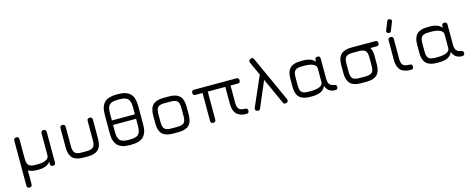

<svg xmlns="http://www.w3.org/2000/svg" viewBox="-38 -1547 6330 2565"><g transform="rotate(-15 3127.0 -264.5)"><path d="M100 164V-458Q100 -494 136 -494Q172 -494 172 -458V-190Q172 -123 197.5 -97.5Q223 -72 290 -72H318Q464 -72 477 -146V-458Q477 -494 513 -494Q549 -494 549 -458V-36Q549 0 513 0Q477 0 477 -36V-65Q427 0 318 0H290Q215 0 172 -28V164Q172 200 136 200Q100 200 100 164Z M739 -190V-458Q739 -494 775 -494Q811 -494 811 -458V-190Q811 -123 836.5 -97.5Q862 -72 929 -72H997Q1064 -72 1089.5 -97.5Q1115 -123 1115 -190V-458Q1115 -494 1151 -494Q1187 -494 1187 -458V-190Q1187 -92 1141 -46Q1095 0 997 0H929Q831 0 785 -46Q739 -92 739 -190Z M1575 -1Q1463 -1 1410 -53.5Q1357 -106 1357 -219V-483Q1357 -596 1409.5 -648Q1462 -700 1575 -700H1601Q1714 -700 1766.5 -647.5Q1819 -595 1819 -482V-219Q1819 -106 1766 -53.5Q1713 -1 1601 -1ZM1429 -483V-381H1747V-482Q1747 -564 1715 -596Q1683 -628 1601 -628H1575Q1493 -628 1461 -597Q1429 -566 1429 -483ZM1575 -73H1601Q1683 -73 1715 -104.5Q1747 -136 1747 -219V-319H1429V-219Q1429 -136 1461 -104.5Q1493 -73 1575 -73Z M2169 0Q2072 0 2025.5 -46Q1979 -92 1979 -189V-304Q1979 -402 2025 -448Q2071 -494 2169 -494H2251Q2349 -494 2395 -448Q2441 -402 2441 -304V-190Q2441 -92 2395 -46Q2349 0 2251 0ZM2051 -189Q2051 -122 2076.5 -97Q2102 -72 2169 -72H2251Q2319 -72 2344 -97Q2369 -122 2369 -190V-304Q2369 -372 2344 -397Q2319 -422 2251 -422H2169Q2101 -422 2076 -397Q2051 -372 2051 -304Z M2597 -494H3180Q3216 -494 3216 -458Q3216 -422 3180 -422H3081V-186Q3081 -121 3105 -96.5Q3129 -72 3189 -72Q3225 -72 3225 -36Q3225 0 3189 0Q3009 0 3009 -186V-422H2766V-36Q2766 0 2730 0Q2694 0 2694 -36V-422H2597Q2561 -422 2561 -458Q2561 -494 2597 -494Z M3411 -650Q3398 -681 3431 -697Q3464 -713 3478 -679L3763 -51Q3776 -17 3743 -4Q3710 10 3696 -23L3534 -379L3382 -22Q3366 10 3334 -4Q3303 -18 3317 -52L3496 -462Z M3876 -190V-304Q3876 -402 3922 -448Q3968 -494 4066 -494H4104Q4220 -494 4266 -432V-458Q4266 -494 4302 -494Q4338 -494 4338 -458V-186Q4338 -125 4359 -100.5Q4380 -76 4417 -72Q4454 -67 4454 -36Q4454 0 4417 0Q4317 0 4285 -94Q4248 0 4104 0H4066Q3968 0 3922 -46Q3876 -92 3876 -190ZM3948 -190Q3948 -122 3973 -97Q3998 -72 4066 -72H4104Q4178 -72 4222 -92.5Q4266 -113 4266 -153V-341Q4266 -381 4222 -401.5Q4178 -422 4104 -422H4066Q3998 -422 3973 -397Q3948 -372 3948 -304Z M4770 0Q4673 0 4626.5 -46Q4580 -92 4580 -189V-304Q4580 -402 4626 -448Q4672 -494 4770 -494H5101Q5137 -494 5137 -458Q5137 -422 5101 -422H5016Q5042 -376 5042 -304V-190Q5042 -92 4996 -46Q4950 0 4852 0ZM4652 -189Q4652 -122 4677.5 -97Q4703 -72 4770 -72H4852Q4920 -72 4945 -97Q4970 -122 4970 -190V-304Q4970 -372 4945 -397Q4920 -422 4852 -422H4770Q4702 -422 4677 -397Q4652 -372 4652 -304Z M5297 -554Q5268 -566 5280 -596L5325 -708Q5337 -738 5367 -726Q5397 -715 5384 -685L5339 -572Q5328 -543 5297 -554ZM5464 0Q5368 0 5322.5 -45Q5277 -90 5277 -186V-458Q5277 -494 5313 -494Q5349 -494 5349 -458V-186Q5349 -120 5373.5 -96Q5398 -72 5464 -72Q5501 -72 5501 -36Q5501 0 5464 0Z M5630 -190V-304Q5630 -402 5676 -448Q5722 -494 5820 -494H5858Q5974 -494 6020 -432V-458Q6020 -494 6056 -494Q6092 -494 6092 -458V-186Q6092 -125 6113 -100.5Q6134 -76 6171 -72Q6208 -67 6208 -36Q6208 0 6171 0Q6071 0 6039 -94Q6002 0 5858 0H5820Q5722 0 5676 -46Q5630 -92 5630 -190ZM5702 -190Q5702 -122 5727 -97Q5752 -72 5820 -72H5858Q5932 -72 5976 -92.5Q6020 -113 6020 -153V-341Q6020 -381 5976 -401.5Q5932 -422 5858 -422H5820Q5752 -422 5727 -397Q5702 -372 5702 -304Z"/></g></svg>

Font: Jura SemiBold
Style: Regular
Weight: 600
Designer: Daniel Johnson, Alexei Vanyashin
Foundry: Daniel Johnson
Version: Version 5.103